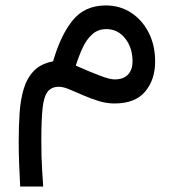

<svg xmlns="http://www.w3.org/2000/svg" viewBox="-20 -370 635 701"><path d="M173.8 -146Q201.2 -241.2 245.4 -295.7Q289.6 -350.1 366.2 -350.1Q418 -350.1 458.5 -323.7Q499 -297.4 522.7 -251.2Q546.4 -205.1 546.4 -145Q546.4 -79.1 510 -35.6Q473.6 7.8 397.5 7.8Q368.7 7.8 339.1 -1.5Q309.6 -10.7 282.5 -22.7Q255.4 -34.7 232.9 -43.9Q210.4 -53.2 195.3 -53.2Q168 -53.2 154.1 -35.4Q140.1 -17.6 135.5 24.9Q130.9 67.4 130.9 142.6Q130.9 175.8 131.6 201.9Q132.3 228 134 253.4Q135.7 278.8 137.7 311H53.7Q51.3 266.1 49.8 226.8Q48.3 187.5 48.3 147.5Q48.3 92.8 51.5 43.5Q54.7 -5.9 66.7 -45.7Q78.6 -85.4 104 -111.6Q129.4 -137.7 173.8 -146ZM463.9 -145.5Q463.9 -195.8 437 -229.7Q410.2 -263.7 368.2 -263.7Q337.9 -263.7 316.9 -244.9Q295.9 -226.1 281.7 -195.6Q267.6 -165 256.8 -130.4Q310.1 -106.9 345.5 -93.5Q380.9 -80.1 398.4 -80.1Q431.2 -80.1 447.5 -97.9Q463.9 -115.7 463.9 -145.5Z"/></svg>

Font: Vazirmatn RD UI
Style: Regular
Weight: 400
Designer: Saber Rastikerdar
Foundry: Saber Rastikerdar
Version: Version 33.003